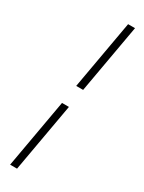

<svg xmlns="http://www.w3.org/2000/svg" viewBox="-227 -727 684 914"><g transform="rotate(30 115.0 -270.0)"><path d="M176 -700H214L147 -322H109ZM91 -218H129L62 160H24Z"/></g></svg>

Font: Sarabun Thin
Style: Italic
Weight: 250
Italic angle: -10°
Designer: Suppakit Chalermlarp | Katatrad Co.,Ltd.
Foundry: Cadson Demak Co.,Ltd.
Version: Version 1.000; ttfautohint (v1.6)